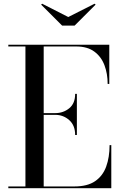

<svg xmlns="http://www.w3.org/2000/svg" viewBox="-20 -984 637 1004"><path d="M337 -895 474.5 -964.5 480 -960 370 -850H305L195 -960L200.5 -964.5ZM373 -278Q373 -328.5 342 -356Q311 -383.5 268.5 -383.5H208.5V-9H368.5Q437 -9 477.2 -36.5Q517.5 -64 535.2 -112.8Q553 -161.5 553 -225H562V0H23.5V-9H113V-741H23.5V-750H551.5V-545H543Q543 -598.5 526.2 -643Q509.5 -687.5 473.2 -714.2Q437 -741 378.5 -741H208.5V-392.5H268.5Q311 -392.5 342 -417.8Q373 -443 373 -493H382V-278Z"/></svg>

Font: Bodoni* 24pt
Style: Regular
Weight: 400
Version: Version 2.3